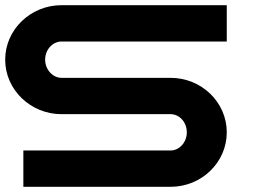

<svg xmlns="http://www.w3.org/2000/svg" viewBox="-20 -720 1020 740"><path d="M70 0V-140H637C672 -140 700 -172 700 -210C700 -249 672 -280 637 -280H217C98 -280 0 -374 0 -490C0 -606 98 -700 217 -700H854V-560H217C183 -560 154 -529 154 -490C154 -452 183 -420 217 -420H637C757 -420 854 -326 854 -210C854 -94 757 0 637 0Z"/></svg>

Font: Generic Techno
Style: Regular
Weight: 400
Designer: NC Empire
Foundry: NC Empire
Version: Version 1.000;hotconv 1.0.109;makeotfexe 2.5.65596